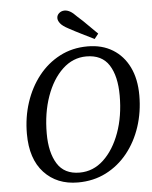

<svg xmlns="http://www.w3.org/2000/svg" viewBox="-56 -853 721 912"><g transform="rotate(-5 304.5 -396.5)"><path d="M279 13Q179 13 118 -52.5Q57 -118 57 -238Q57 -317 80 -387Q103 -457 145.5 -511Q188 -565 247.5 -596Q307 -627 380 -627Q449 -627 499.5 -596Q550 -565 577.5 -508.5Q605 -452 605 -374Q605 -295 582 -225Q559 -155 516 -101.5Q473 -48 413 -17.5Q353 13 279 13ZM291 -33Q356 -33 405.5 -79.5Q455 -126 483.5 -204.5Q512 -283 512 -381Q512 -474 478 -527Q444 -580 370 -580Q306 -580 256.5 -533.5Q207 -487 179 -408Q151 -329 151 -231Q151 -141 184.5 -87Q218 -33 291 -33ZM436 -683 417 -659Q387 -674 356.5 -689Q326 -704 297 -720Q270 -734 259.5 -747.5Q249 -761 249 -773Q249 -787 260 -796.5Q271 -806 286 -806Q299 -806 312.5 -798.5Q326 -791 345 -771Q369 -750 391 -727.5Q413 -705 436 -683Z"/></g></svg>

Font: Lisu Bosa Medium
Style: Italic
Weight: 500
Italic angle: -19°
Designer: David Morse, Annie Olsen, Victor Gaultney, Frank Grießhammer (Latin)
Foundry: SIL International
Version: Version 2.000